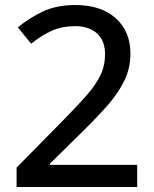

<svg xmlns="http://www.w3.org/2000/svg" viewBox="-20 -744 612 764"><path d="M526 0H46V-77L234 -268Q288 -323 324.5 -364.5Q361 -406 379.5 -444.5Q398 -483 398 -528Q398 -583 365.5 -611.5Q333 -640 280 -640Q228 -640 187 -622Q146 -604 104 -570L51 -635Q94 -671 149 -697.5Q204 -724 280 -724Q382 -724 440.5 -671.5Q499 -619 499 -531Q499 -474 475.5 -424.5Q452 -375 409.5 -326.5Q367 -278 309 -221L178 -92V-88H526Z"/></svg>

Font: Noto Sans Sinhala UI Medium
Style: Regular
Weight: 500
Designer: Jelle Bosma - Monotype Design Team
Foundry: Monotype Imaging Inc.
Version: Version 2.006; ttfautohint (v1.8.4.7-5d5b)